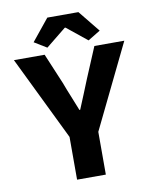

<svg xmlns="http://www.w3.org/2000/svg" viewBox="-91 -904 782 973"><g transform="rotate(-10 300.0 -417.5)"><path d="M226 0V-220L16 -652H174L240 -495Q254 -457 269 -421Q284 -385 299 -346H303Q319 -385 334 -421Q349 -457 364 -495L430 -652H584L374 -220V0ZM194 -685 130 -724 220 -835H380L470 -724L406 -685L302 -769H298Z"/></g></svg>

Font: Source Code Pro
Style: Bold
Weight: 700
Monospace: yes
Designer: Paul D. Hunt, Teo Tuominen
Foundry: Adobe Systems Incorporated
Version: Version 2.030;PS 1.000;hotconv 16.6.51;makeotf.lib2.5.65220